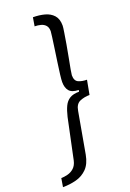

<svg xmlns="http://www.w3.org/2000/svg" viewBox="-201 -793 684 1010"><g transform="rotate(-20 141.0 -288.0)"><path d="M124 -735Q159 -735 189 -727Q219 -719 237.5 -698.5Q256 -678 256 -641Q256 -632 251.5 -604Q247 -576 241 -540Q235 -504 228 -469Q221 -434 216.5 -408.5Q212 -383 212 -378Q212 -347 231.5 -338Q251 -329 279 -329L264 -249Q235 -249 210 -238.5Q185 -228 179 -191L138 39Q129 88 103.5 114Q78 140 42 149.5Q6 159 -33 159L-25 111Q-9 111 11 106Q31 101 46.5 87Q62 73 68 47L116 -180Q124 -214 135 -237Q146 -260 165.5 -272Q185 -284 218 -284L220 -293Q182 -294 167 -312Q152 -330 152 -362Q152 -374 155.5 -403.5Q159 -433 164.5 -470Q170 -507 175 -542.5Q180 -578 183.5 -603.5Q187 -629 187 -634Q187 -655 177 -666.5Q167 -678 150.5 -682.5Q134 -687 116 -687Z"/></g></svg>

Font: Archivo Condensed Light
Style: Italic
Weight: 300
Width: 3
Italic angle: -10°
Designer: Hector Gatti
Foundry: Omnibus-Type
Version: Version 2.001